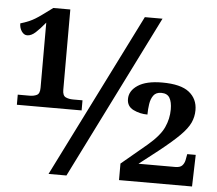

<svg xmlns="http://www.w3.org/2000/svg" viewBox="-51 -776 943 833"><g transform="rotate(5 420.0 -359.5)"><path d="M27 -287V-331H78Q97 -331 110 -337.5Q123 -344 123 -369V-653Q100 -625 81.5 -608Q63 -591 45 -591Q31 -591 21 -605.5Q11 -620 11 -640Q29 -645 51 -654.5Q73 -664 103 -686L148 -719H222V-369Q222 -344 235.5 -337.5Q249 -331 268 -331H309V-287ZM190 0 547 -714H624L268 0ZM497 0V-72L607 -164Q659 -208 676.5 -246Q694 -284 694 -325Q694 -357 683.5 -375Q673 -393 647 -393Q624 -393 613 -378Q602 -363 598.5 -340Q595 -317 595 -294Q562 -294 533.5 -308Q505 -322 505 -354Q505 -390 541.5 -414Q578 -438 647 -438Q728 -438 764.5 -409Q801 -380 801 -331Q801 -302 789 -276Q777 -250 746 -219Q715 -188 657 -142L575 -78H735Q756 -78 765 -87.5Q774 -97 777 -111L782 -138H819L815 0Z"/></g></svg>

Font: Noto Serif
Style: Bold
Weight: 700
Designer: Monotype Design Team
Foundry: Monotype Imaging Inc.
Version: Version 2.014